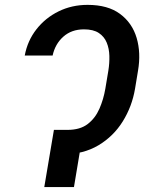

<svg xmlns="http://www.w3.org/2000/svg" viewBox="-20 -757 584 777"><path d="M221.2 -231.4H253.4Q304.2 -231.4 335 -255.1Q365.7 -278.8 382.3 -316.9Q398.9 -355 406.2 -397.5L418.5 -471.2Q423.3 -501 422.6 -530.5Q421.9 -560.1 411.9 -584.5Q401.9 -608.9 379.9 -623.5Q357.9 -638.2 319.8 -638.2Q269.5 -638.2 236.3 -608.6Q203.1 -579.1 192.9 -532.2H80.1Q91.3 -592.3 127.4 -638.4Q163.6 -684.6 217 -710.9Q270.5 -737.3 334.5 -737.3Q416.5 -737.3 465.8 -700.7Q515.1 -664.1 533 -603.5Q550.8 -543 538.6 -471.2L526.4 -397.5Q514.2 -325.7 476.6 -265.4Q439 -205.1 378.2 -168.9Q317.4 -132.8 235.4 -132.3H204.6ZM317.9 -231.4 279.3 0H159.2L198.2 -231.4Z"/></svg>

Font: Inter 20pt Medium
Style: Italic
Weight: 500
Italic angle: -9.3988°
Version: Version 4.001;git-66647c0bb